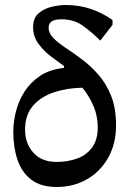

<svg xmlns="http://www.w3.org/2000/svg" viewBox="-20 -731 519 766"><path d="M206 15Q143 15 105 -14Q67 -43 50 -93Q33 -143 33 -205Q33 -244 43.5 -286Q54 -328 77.5 -365Q101 -402 139.5 -428Q178 -454 235 -460L236 -467Q212 -484 183 -506Q154 -528 133 -557Q112 -586 112 -623Q112 -659 134 -678Q156 -697 186.5 -704Q217 -711 243 -711Q296 -711 343 -695Q390 -679 429 -651V-632L380 -569Q345 -604 309.5 -629Q274 -654 226 -654Q198 -654 186 -645.5Q174 -637 174 -621Q174 -598 193.5 -578.5Q213 -559 243.5 -539Q274 -519 308.5 -493Q343 -467 373.5 -432Q404 -397 423.5 -348Q443 -299 443 -231Q443 -157 411.5 -101.5Q380 -46 326.5 -15.5Q273 15 206 15ZM309 -381Q248 -380 196 -363Q144 -346 112 -309.5Q80 -273 80 -213Q80 -159 113 -122Q146 -85 206 -85Q250 -85 287.5 -98.5Q325 -112 347.5 -142.5Q370 -173 370 -223Q370 -266 354.5 -304.5Q339 -343 309 -381Z"/></svg>

Font: STIX Two Text Medium
Style: Regular
Weight: 500
Designer: Ross Mills, John Hudson & Paul Hanslow, Tiro Typeworks Ltd; with prior portions MicroPress Inc., and Coen Hoffman.
Foundry: Tiro Typeworks Ltd
Version: Version 2.13 b171